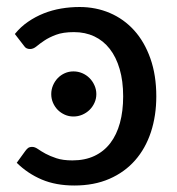

<svg xmlns="http://www.w3.org/2000/svg" viewBox="-20 -536 518 562"><path d="M23.5 0ZM54 -94Q58 -99.5 62.2 -102.8Q66.5 -106 74.5 -106Q82 -106 91 -99.8Q100 -93.5 113.2 -86.2Q126.5 -79 145.2 -72.8Q164 -66.5 192 -66.5Q228.5 -66.5 256.2 -79.5Q284 -92.5 302.8 -117Q321.5 -141.5 331 -176Q340.5 -210.5 340.5 -254Q340.5 -299 330.2 -334Q320 -369 301.2 -393Q282.5 -417 256 -429.5Q229.5 -442 196.5 -442Q164.5 -442 144 -434.2Q123.5 -426.5 109.8 -417.2Q96 -408 86.8 -400.2Q77.5 -392.5 68 -392.5Q56 -392.5 50.5 -401.5L23.5 -436.5Q40.5 -457.5 62 -472.2Q83.5 -487 108 -496.8Q132.5 -506.5 159 -511Q185.5 -515.5 213 -515.5Q260.5 -515.5 301.5 -498Q342.5 -480.5 372.8 -447Q403 -413.5 420.2 -364.8Q437.5 -316 437.5 -254Q437.5 -197.5 421.8 -149.5Q406 -101.5 375.5 -66.8Q345 -32 300.2 -12.5Q255.5 7 197.5 7Q143.5 7 102.2 -10.5Q61 -28 29 -59.5ZM262 -260.5Q262 -247 256.5 -235Q251 -223 242 -214.2Q233 -205.5 220.8 -200.2Q208.5 -195 195 -195Q181.5 -195 169.8 -200.2Q158 -205.5 149.2 -214.2Q140.5 -223 135.2 -235Q130 -247 130 -260.5Q130 -274 135.2 -286.2Q140.5 -298.5 149.2 -307.5Q158 -316.5 169.8 -321.8Q181.5 -327 195 -327Q208.5 -327 220.8 -321.8Q233 -316.5 242 -307.5Q251 -298.5 256.5 -286.2Q262 -274 262 -260.5Z"/></svg>

Font: Lato Medium
Style: Regular
Weight: 500
Designer: Lukasz Dziedzic
Foundry: tyPoland Lukasz Dziedzic
Version: Version 2.006; 2014-01-15